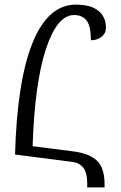

<svg xmlns="http://www.w3.org/2000/svg" viewBox="-20 -747 524 830"><path d="M357 63V46Q357 0 340.5 -21.5Q324 -43 294 -47L45 -79Q54 -398 121 -562.5Q188 -727 308 -727Q372 -727 405 -700.5Q438 -674 438 -627Q438 -603 419 -588Q400 -573 373 -573Q373 -634 354.5 -658Q336 -682 300 -682Q227 -682 178.5 -535Q130 -388 121 -115L301 -92Q367 -83 399.5 -52Q432 -21 432 49V63Z"/></svg>

Font: Noto Serif Armenian Condensed
Style: Regular
Weight: 400
Width: 3
Designer: Monotype Design Team
Foundry: Monotype Imaging Inc.
Version: Version 2.008; ttfautohint (v1.8.4.7-5d5b)